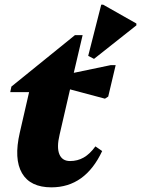

<svg xmlns="http://www.w3.org/2000/svg" viewBox="-20 -789 606 825"><path d="M201 16Q110 16 74.5 -45Q39 -106 65 -219L105 -393H24L29 -417L302 -638H335L297 -476L455 -509H477L445 -374L431 -365L281 -405L236 -210Q223 -156 235 -126.5Q247 -97 281 -97Q313 -97 339.5 -112Q366 -127 390 -160L419 -140Q346 16 201 16ZM384 -536 359 -549 415 -769H423L566 -688V-680Z"/></svg>

Font: Platypi ExtraBold
Style: Italic
Weight: 800
Italic angle: -13°
Designer: David Sargent
Foundry: Bolt Cutter Type
Version: Version 1.200; ttfautohint (v1.8.4.7-5d5b)